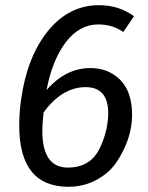

<svg xmlns="http://www.w3.org/2000/svg" viewBox="-20 -699 565 731"><path d="M141.1 -200.2Q141.6 -61 238.3 -61Q326.2 -61 361.3 -137.7Q391.1 -201.7 392.1 -267.1Q392.1 -367.2 306.2 -367.2Q216.3 -367.2 146 -271Q141.1 -228 141.1 -200.2ZM324.2 -439.9Q393.1 -439.9 438 -394.5Q482.9 -349.1 482.9 -261.2Q482.9 -173.3 426.3 -85.4Q398.9 -43 350.1 -15.6Q301.3 11.7 241.2 12.2Q53.2 12.2 53.2 -221.2Q53.2 -270 60.1 -318.8Q83 -482.9 162.6 -581.1Q242.2 -679.2 356.9 -679.2Q433.1 -679.2 490.2 -637.2L449.2 -577.1Q408.2 -606 354 -606Q282.2 -606 230.5 -538.1Q178.7 -470.2 157.2 -356Q230 -439.9 324.2 -439.9Z"/></svg>

Font: FiraSans-Italic
Style: Italic
Weight: 400
Italic angle: -8°
Designer: Carrois Corporate & Edenspiekermann AG
Foundry: Carrois Corporate GbR & Edenspiekermann AG
Version: Version 3.106;PS 003.106;hotconv 1.0.70;makeotf.lib2.5.58329